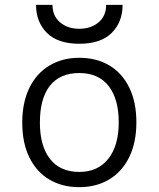

<svg xmlns="http://www.w3.org/2000/svg" viewBox="-20 -762 656 794"><path d="M72 -255Q72 -338 101.5 -398.5Q131 -459 184.5 -491Q238 -523 308 -523Q379 -523 432 -491.5Q485 -460 514.5 -400Q544 -340 544 -256Q544 -173 514.5 -112.5Q485 -52 431.5 -20Q378 12 308 12Q237 12 184 -19.5Q131 -51 101.5 -111Q72 -171 72 -255ZM471 -256Q471 -353 429 -406.5Q387 -460 308 -460Q228 -460 186.5 -407.5Q145 -355 145 -255Q145 -158 187 -104.5Q229 -51 308 -51Q385 -51 428 -105.5Q471 -160 471 -256ZM129 -742H197Q197 -696 228.5 -669.5Q260 -643 308 -643Q356 -643 387.5 -669.5Q419 -696 419 -742H487Q487 -671 442 -626Q397 -581 308 -581Q219 -581 174 -626Q129 -671 129 -742Z"/></svg>

Font: Overpass Mono Light
Style: Regular
Weight: 300
Monospace: yes
Designer: Delve Withrington, Dave Bailey
Foundry: Delve Fonts
Version: Version 1.000;DELV;Overpass